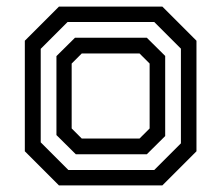

<svg xmlns="http://www.w3.org/2000/svg" viewBox="-20 -560 668 580"><path d="M158 0 55 -103V-437L158 -540H470.5L573.5 -437V-103L470.5 0ZM186.5 -46.5H446L526.5 -127V-413L446 -493.5H184L103 -412.5V-130ZM209 -94 150.5 -152V-390.5L206.5 -446H423.5L479 -391V-149L423.5 -94ZM227 -141.5H401.5L432 -172V-368L401.5 -398.5H227L196.5 -368V-172Z"/></svg>

Font: Tourney Medium
Style: Regular
Weight: 500
Designer: Tyler Finck
Foundry: Etcetera Type Co
Version: Version 1.015